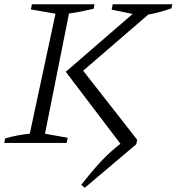

<svg xmlns="http://www.w3.org/2000/svg" viewBox="-27 -667 824 896"><path d="M-7 0 -3 -21Q56 -38 112 -43L232 -603L117 -623L122 -647H414L410 -626Q337 -609 295 -604L183 -43L289 -24L284 0ZM369 209 352 196Q404 129 446.5 84Q489 39 535 4L280 -332L592 -602L494 -622L499 -647H777L773 -628Q716 -608 665 -599L361 -337L613 -15L609 6Z"/></svg>

Font: Piazzolla Light
Style: Italic
Weight: 300
Italic angle: -11.3°
Designer: Juan Pablo del Peral
Foundry: Huerta Tipografica
Version: Version 1.330